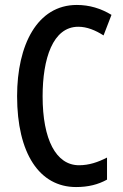

<svg xmlns="http://www.w3.org/2000/svg" viewBox="-20 -745 495 775"><path d="M296 -637C331 -637 365 -623 398 -602L430 -685C387 -711 341 -725 290 -725C130 -725 49 -563 49 -357C49 -126 139 10 287 10C336 10 376 0 412 -20V-109C375 -90 339 -78 299 -78C206 -78 152 -182 152 -356C152 -508 193 -637 296 -637Z"/></svg>

Font: Noto Sans Malayalam ExtraCondensed Medium
Style: Regular
Weight: 500
Width: 2
Designer: Jelle Bosma - Monotype Design Team
Foundry: Monotype Imaging Inc.
Version: Version 2.104